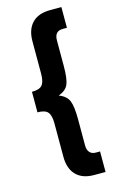

<svg xmlns="http://www.w3.org/2000/svg" viewBox="-126 -792 569 927"><g transform="rotate(-15 159.0 -328.0)"><path d="M103.5 -40V-207Q103.5 -246.1 89.8 -262.7Q76.2 -279.3 38.1 -279.3V-381.8Q76.2 -381.8 89.8 -398.4Q103.5 -415 103.5 -455.1V-616.2Q103.5 -675.8 134.8 -708Q166 -740.2 224.6 -740.2H281.2V-636.7H260.7Q239.3 -636.7 229 -625Q218.8 -613.3 218.8 -590.8V-463.9Q218.8 -399.4 207.5 -372.1Q196.3 -344.7 158.2 -331.1Q196.3 -316.4 207.5 -288.1Q218.8 -259.8 218.8 -197.3V-65.4Q218.8 -43 229.5 -30.8Q240.2 -18.6 260.7 -18.6H281.2V84H224.6Q166 84 134.8 51.8Q103.5 19.5 103.5 -40Z"/></g></svg>

Font: Altinn-DIN Condensed
Style: DINCondensed-Bold
Weight: 700
Width: 3
Designer: Charles Nix
Foundry: Altinn
Version: Version 2.00